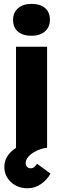

<svg xmlns="http://www.w3.org/2000/svg" viewBox="-20 -776 331 1007"><path d="M64 -531H227V0H64ZM48.6 -672Q48.6 -709.8 74.6 -732.7Q100.6 -755.6 145.2 -755.6Q190.8 -755.6 216.3 -733.8Q241.8 -712 241.8 -672Q241.8 -634.2 215.8 -611.3Q189.8 -588.4 145.2 -588.4Q99.6 -588.4 74.1 -610.2Q48.6 -632 48.6 -672ZM2.8 100Q2.8 49.2 45.5 13.2Q88.2 -22.8 176 -46.4L215.6 0Q173 9.4 143.9 31.7Q114.8 54 114.8 79.2Q114.8 91.6 122.2 99.2Q129.6 106.8 142.2 106.8Q151 106.8 158.4 101.2Q165.8 95.6 174.4 83L244.8 134.4Q227.8 166.2 195.7 188.8Q163.6 211.4 123.8 211.4Q72.6 211.4 37.7 179.1Q2.8 146.8 2.8 100Z"/></svg>

Font: Easer Grotesk Variable
Style: Regular
Weight: 400
Designer: Boardeaser, Bonnie Shaver-Troup, Thomas Jockin
Foundry: Lexend
Version: Version 1.001;Glyphs 3.1.2 (3151)